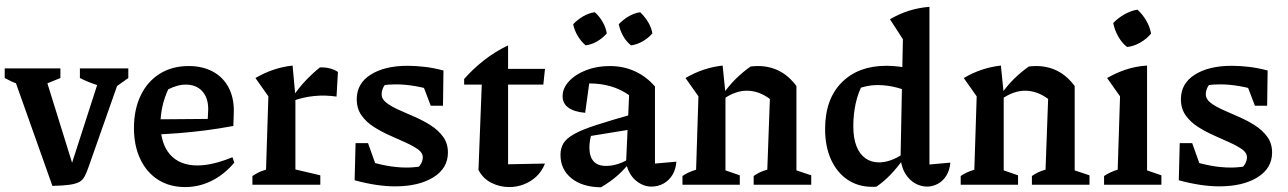

<svg xmlns="http://www.w3.org/2000/svg" viewBox="-31 -786 5481 817"><path d="M192 5 18 -485H154L288 -54H263L402 -485H490L345 -73Q337 -50 329 -35Q321 -20 307 -12Q293 -4 266 0Q239 4 192 5ZM113 -408Q80 -415 49 -426.5Q18 -438 -11 -454V-495H226V-454ZM450 -408Q376 -420 309 -454V-495H515V-454Z M757 10Q691 10 642 -21Q593 -52 566 -109Q539 -166 539 -241Q539 -320 567.5 -379.5Q596 -439 648.5 -472Q701 -505 772 -505Q830 -505 873.5 -482Q917 -459 940.5 -416Q964 -373 964 -315L962 -250Q897 -238 841.5 -231Q786 -224 730.5 -219.5Q675 -215 612 -213V-278L853 -280L855 -321Q855 -370 829.5 -398Q804 -426 759 -426Q741 -426 722 -420.5Q703 -415 685 -406Q669 -372 660.5 -334.5Q652 -297 652 -261Q652 -174 693 -128Q734 -82 809 -82Q873 -82 958 -117L966 -94Q923 -43 869.5 -16.5Q816 10 757 10Z M1401 -375Q1305 -389 1216 -357V-376Q1241 -413 1269.5 -443Q1298 -473 1330 -499Q1351 -500 1370.5 -495.5Q1390 -491 1407 -480ZM1043 0V-37Q1055 -45 1068.5 -52Q1082 -59 1101 -64L1111 -376L1056 -454Q1131 -498 1214 -507L1226 -376V-65L1332 -40V0Z M1650 7Q1612 7 1568.5 0.5Q1525 -6 1478 -19L1525 -104Q1571 -89 1614.5 -81Q1658 -73 1700 -73Q1716 -73 1731.5 -74.5Q1747 -76 1763 -78L1727 -55Q1745 -67 1756.5 -83Q1768 -99 1768 -117Q1768 -136 1747.5 -150.5Q1727 -165 1695 -179.5Q1663 -194 1627 -210Q1591 -226 1559 -246.5Q1527 -267 1507 -295.5Q1487 -324 1487 -364Q1487 -431 1546.5 -468.5Q1606 -506 1703 -506Q1738 -506 1776.5 -501.5Q1815 -497 1856 -486L1824 -398Q1779 -412 1736 -419.5Q1693 -427 1654 -427Q1639 -427 1624 -426Q1609 -425 1593 -423L1625 -440Q1607 -429 1600 -414Q1593 -399 1593 -385Q1593 -364 1613.5 -348.5Q1634 -333 1666 -318.5Q1698 -304 1734 -288.5Q1770 -273 1802 -252.5Q1834 -232 1854.5 -204Q1875 -176 1875 -137Q1875 -70 1813 -31.5Q1751 7 1650 7ZM1478 -19 1482 -177H1535L1591 -20ZM1802 -336 1744 -488 1856 -486 1854 -336Z M2131 -593V-493H2288L2281 -426H2131V-87L2288 -90Q2275 -57 2251.5 -35Q2228 -13 2198 -1.5Q2168 10 2136 10Q2096 10 2060 -8Q2024 -26 2005 -63L2019 -426H1944V-450Q1982 -493 2028.5 -529.5Q2075 -566 2131 -593Z M2741 8Q2706 8 2675.5 -17Q2645 -42 2633 -91L2646 -381Q2576 -431 2476 -431Q2459 -431 2442 -429Q2425 -427 2410 -424L2480 -458L2459 -306Q2412 -310 2387.5 -328Q2363 -346 2363 -376Q2363 -411 2390.5 -440.5Q2418 -470 2463.5 -487.5Q2509 -505 2564 -505Q2622 -505 2671 -482.5Q2720 -460 2756 -418V-90L2847 -98Q2845 -66 2830.5 -42Q2816 -18 2792.5 -5Q2769 8 2741 8ZM2526 11Q2447 10 2400.5 -27.5Q2354 -65 2354 -127Q2354 -155 2366.5 -176Q2379 -197 2412 -215.5Q2445 -234 2506.5 -254Q2568 -274 2664 -301V-237L2449 -202L2487 -219Q2482 -204 2479.5 -188Q2477 -172 2477 -159Q2477 -120 2494.5 -100Q2512 -80 2548 -80Q2573 -80 2599.5 -88.5Q2626 -97 2656 -116V-103Q2629 -68 2597.5 -40Q2566 -12 2526 11ZM2500 -734Q2520 -716 2533.5 -692.5Q2547 -669 2551 -644Q2534 -624 2510 -610Q2486 -596 2461 -593Q2442 -609 2427.5 -633Q2413 -657 2408 -683Q2426 -702 2449.5 -716Q2473 -730 2500 -734ZM2693 -734Q2712 -716 2726.5 -692.5Q2741 -669 2745 -644Q2728 -624 2703.5 -610Q2679 -596 2654 -593Q2634 -609 2620.5 -633Q2607 -657 2602 -683Q2620 -702 2643.5 -716Q2667 -730 2693 -734Z M2873 0V-37Q2884 -45 2898 -51.5Q2912 -58 2931 -64L2941 -376L2886 -454Q2961 -498 3044 -507L3056 -388V-61L3117 -40V0ZM3176 0V-37Q3187 -45 3201 -52Q3215 -59 3234 -64L3245 -365L3358 -420V-61L3421 -40V0ZM3048 -365 3045 -385Q3071 -422 3100.5 -451Q3130 -480 3163 -503Q3171 -504 3179 -504.5Q3187 -505 3194 -505Q3244 -505 3285 -484Q3326 -463 3358 -420L3245 -365Q3198 -400 3147 -400Q3098 -400 3048 -365Z M3681 9Q3621 9 3576 -21Q3531 -51 3505.5 -106.5Q3480 -162 3480 -237Q3480 -364 3550.5 -435Q3621 -506 3740 -506Q3775 -506 3813 -500Q3851 -494 3891 -481L3875 -378Q3787 -424 3704 -424Q3675 -424 3647 -417Q3619 -410 3592 -397L3640 -428Q3620 -391 3610 -345Q3600 -299 3600 -249Q3600 -198 3613.5 -164Q3627 -130 3651.5 -112.5Q3676 -95 3710 -95Q3732 -95 3757.5 -103.5Q3783 -112 3810 -130V-105Q3787 -73 3759.5 -44Q3732 -15 3699 8Q3695 9 3690.5 9Q3686 9 3681 9ZM3914 8Q3888 8 3863.5 -5.5Q3839 -19 3822 -46Q3805 -73 3801 -112L3811 -619L3756 -704Q3793 -726 3834.5 -739.5Q3876 -753 3924 -757V-86L4013 -94Q4010 -61 3995.5 -38Q3981 -15 3959 -3.5Q3937 8 3914 8ZM3853 -765 3852 -766H3853Z M4057 0V-37Q4068 -45 4082 -51.5Q4096 -58 4115 -64L4125 -376L4070 -454Q4145 -498 4228 -507L4240 -388V-61L4301 -40V0ZM4360 0V-37Q4371 -45 4385 -52Q4399 -59 4418 -64L4429 -365L4542 -420V-61L4605 -40V0ZM4232 -365 4229 -385Q4255 -422 4284.5 -451Q4314 -480 4347 -503Q4355 -504 4363 -504.5Q4371 -505 4378 -505Q4428 -505 4469 -484Q4510 -463 4542 -420L4429 -365Q4382 -400 4331 -400Q4282 -400 4232 -365Z M4667 0V-37Q4679 -45 4693.5 -52Q4708 -59 4725 -64L4735 -376L4680 -454Q4718 -476 4760 -490Q4802 -504 4850 -507V-61L4911 -40V0ZM4809 -745Q4831 -725 4846.5 -698.5Q4862 -672 4867 -643Q4849 -621 4821.5 -605Q4794 -589 4765 -586Q4743 -603 4727.5 -630.5Q4712 -658 4706 -688Q4726 -709 4753 -724.5Q4780 -740 4809 -745Z M5157 7Q5119 7 5075.5 0.5Q5032 -6 4985 -19L5032 -104Q5078 -89 5121.5 -81Q5165 -73 5207 -73Q5223 -73 5238.5 -74.5Q5254 -76 5270 -78L5234 -55Q5252 -67 5263.5 -83Q5275 -99 5275 -117Q5275 -136 5254.5 -150.5Q5234 -165 5202 -179.5Q5170 -194 5134 -210Q5098 -226 5066 -246.5Q5034 -267 5014 -295.5Q4994 -324 4994 -364Q4994 -431 5053.5 -468.5Q5113 -506 5210 -506Q5245 -506 5283.5 -501.5Q5322 -497 5363 -486L5331 -398Q5286 -412 5243 -419.5Q5200 -427 5161 -427Q5146 -427 5131 -426Q5116 -425 5100 -423L5132 -440Q5114 -429 5107 -414Q5100 -399 5100 -385Q5100 -364 5120.5 -348.5Q5141 -333 5173 -318.5Q5205 -304 5241 -288.5Q5277 -273 5309 -252.5Q5341 -232 5361.5 -204Q5382 -176 5382 -137Q5382 -70 5320 -31.5Q5258 7 5157 7ZM4985 -19 4989 -177H5042L5098 -20ZM5309 -336 5251 -488 5363 -486 5361 -336Z"/></svg>

Font: Piazzolla Thin
Style: Bold
Weight: 700
Version: Version 2.005